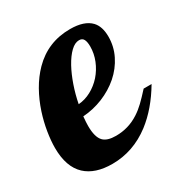

<svg xmlns="http://www.w3.org/2000/svg" viewBox="-140 -610 685 716"><g transform="rotate(-30 202.5 -251.5)"><path d="M29.3 -31.2Q-13.2 -70.8 -13.2 -152.8Q-13.2 -183.6 -7.1 -221.2Q-1 -258.8 11.2 -296.4Q24.9 -338.4 46.1 -376Q67.4 -413.6 95.7 -442.4Q161.1 -508.8 256.8 -508.8Q317.9 -508.8 345.7 -479.5Q367.2 -456.5 367.2 -413.1Q367.2 -370.6 348.6 -333.3Q330.1 -295.9 297.4 -267.1Q264.6 -238.8 223.1 -221.9Q181.6 -205.1 137.2 -202.1Q134.8 -176.8 134.8 -162.1Q134.8 -113.3 153.3 -94.7Q169.4 -78.1 207 -78.1Q261.2 -78.1 306.2 -107.4Q325.2 -119.6 342.8 -136.5Q360.4 -153.3 383.8 -179.2H418Q370.6 -99.1 309.1 -51.8Q233.4 5.9 143.1 5.9Q69.3 5.9 29.3 -31.2ZM246.1 -303.2Q266.6 -326.7 278.3 -355.7Q290 -384.8 290 -415Q290 -435.1 284.4 -445.6Q278.8 -456.1 265.1 -456.1Q247.1 -456.1 228.8 -438.5Q210.4 -420.9 193.4 -390.1Q177.7 -361.3 165 -324.7Q152.3 -288.1 145 -250Q172.9 -252 199.2 -266.1Q225.6 -280.3 246.1 -303.2Z"/></g></svg>

Font: Pattaya
Style: Regular
Weight: 400
Designer: Pablo Impallari / Thai characters Designed by Thanarat Vachiruckul and Suppakit Chalermlarp
Foundry: Pablo Impallari
Version: Version 2.000